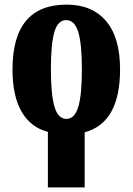

<svg xmlns="http://www.w3.org/2000/svg" viewBox="-20 -570 573 830"><path d="M187 0Q113 -19 73.5 -87Q34 -155 34 -270Q34 -550 268 -550Q378 -550 438.5 -479Q499 -408 499 -270Q499 -39 346 2V240H187ZM334 -270Q334 -379 318.5 -431Q303 -483 266 -483Q230 -483 215 -431.5Q200 -380 200 -270Q200 -161 215.5 -108.5Q231 -56 267 -56Q303 -56 318.5 -108.5Q334 -161 334 -270Z"/></svg>

Font: Noto Serif CondBlack
Style: Regular
Weight: 900
Width: 3
Designer: Monotype Design Team
Foundry: Monotype Imaging Inc.
Version: Version 1.001